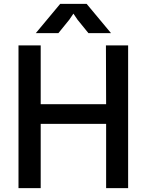

<svg xmlns="http://www.w3.org/2000/svg" viewBox="-20 -966 753 986"><path d="M638 -733V0H525V-330H189V0H75V-733H189V-431H525L524 -733ZM289 -946H425L550 -796H434L378 -865L357 -896L336 -865L280 -796H164Z"/></svg>

Font: Kreadon Light
Style: Bold
Weight: 600
Designer: Reiya WATANABE
Foundry: StudioGnu
Version: Version 1.003; ttfautohint (v1.8.4.7-5d5b);gftools[0.9.32]